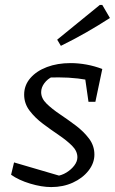

<svg xmlns="http://www.w3.org/2000/svg" viewBox="-20 -751 466 779"><path d="M25 -42 37 -92 235 -34 206 -36Q230 -39 249.5 -51Q269 -63 281.5 -79.5Q294 -96 294 -113Q294 -138 272.5 -159.5Q251 -181 218.5 -203Q186 -225 154 -249Q122 -273 100 -302Q78 -331 78 -367Q78 -405 103 -434Q128 -463 170.5 -479Q213 -495 266 -495Q298 -495 331 -489Q364 -483 395 -471L373 -419Q335 -428 296.5 -432.5Q258 -437 218 -437Q200 -437 182.5 -436.5Q165 -436 148 -433L193 -440Q173 -431 160 -413.5Q147 -396 147 -377Q147 -352 169 -330.5Q191 -309 223 -287.5Q255 -266 287 -242Q319 -218 341 -189Q363 -160 363 -124Q363 -89 339 -58.5Q315 -28 275.5 -10Q236 8 188 8Q149 8 102.5 -6Q56 -20 25 -42ZM339 -338 320 -471H395L367 -338ZM227 -565 212 -590 385 -731H395L426 -678Q378 -647 329 -619Q280 -591 227 -565Z"/></svg>

Font: Piazzolla Thin
Style: Italic
Weight: 400
Italic angle: -11.3°
Version: Version 2.005